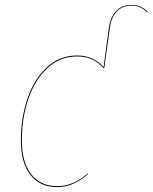

<svg xmlns="http://www.w3.org/2000/svg" viewBox="-20 -753 622 782"><path d="M582 -705 580 -702Q566 -716 551 -723Q536 -730 514 -730Q479 -730 456 -706.5Q433 -683 427 -637L405 -477L402 -475Q381 -499 355 -511Q329 -523 294 -523Q224 -523 173 -475.5Q122 -428 95.5 -350Q69 -272 69 -182Q69 -92 107 -43.5Q145 5 212 5Q248 5 277.5 -8Q307 -21 337 -46L339 -44Q310 -19 279.5 -5Q249 9 212 9Q143 9 104 -40.5Q65 -90 65 -182Q65 -273 92 -352Q119 -431 171 -479Q223 -527 294 -527Q360 -527 402 -480L423 -637Q430 -685 454 -709Q478 -733 514 -733Q537 -733 553 -725.5Q569 -718 582 -705Z"/></svg>

Font: Fira Sans Condensed Four
Style: Italic
Weight: 100
Width: 3
Italic angle: -8°
Designer: bBox Type GmbH & Carrois Corporate GbR & Edenspiekermann AG
Foundry: bBox Type GmbH & Carrois Corporate GbR & Edenspiekermann AG
Version: Version 4.301